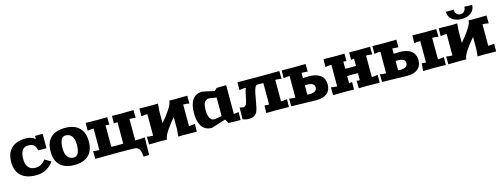

<svg xmlns="http://www.w3.org/2000/svg" viewBox="-16 -1883 8111 3105"><g transform="rotate(-15 4039.5 -330.5)"><path d="M629.9 -611.8V-370.1H491.2Q482.4 -431.2 449.7 -460.7Q417 -490.2 350.1 -490.2Q287.1 -490.2 253.7 -441.4Q220.2 -392.6 220.2 -299.8Q220.2 -207 261 -158.4Q301.8 -109.9 379.9 -109.9Q480.5 -109.9 547.9 -203.1L651.9 -142.1Q603.5 -73.2 529.3 -31.7Q455.1 9.8 359.9 9.8Q193.8 9.8 106.9 -69.3Q20 -148.4 20 -299.8Q20 -451.2 104.7 -530.5Q189.5 -609.9 350.1 -609.9Q439.5 -609.9 501 -557.1Q501 -581.1 502 -594.2L502.9 -609.9Z M1237.8 -530.5Q1319.8 -451.2 1319.8 -299.8Q1319.8 -148.4 1237.8 -69.3Q1155.8 9.8 999.5 9.8Q843.3 9.8 761.5 -69.3Q679.7 -148.4 679.7 -299.8Q679.7 -451.2 761.5 -530.5Q843.3 -609.9 999.5 -609.9Q1155.8 -609.9 1237.8 -530.5ZM979.5 -490.2Q930.7 -490.2 905.3 -441.7Q879.9 -393.1 879.9 -299.8Q879.9 -207 915.5 -158.4Q951.2 -109.9 1019.5 -109.9Q1068.4 -109.9 1094 -158.4Q1119.6 -207 1119.6 -299.8Q1119.6 -392.6 1083.7 -441.4Q1047.9 -490.2 979.5 -490.2Z M2147.9 -601.1 2149.9 -470.2 2126 -474.1Q2094.7 -480 2048.3 -480V-120.1Q2154.8 -120.1 2186 -126L2210 -129.9Q2209.5 -107.9 2209 -64.5Q2208.5 -21 2208 1L2205.1 165L2112.3 168.9Q2106.9 114.7 2099.1 83.5Q2091.3 52.2 2075.4 33Q2059.6 13.7 2037.4 7.1Q2015.1 0.5 1978 0L1748 -2L1348.1 1L1346.2 -129.9L1370.1 -126Q1401.4 -120.1 1448.2 -120.1V-480Q1401.4 -480 1370.1 -474.1L1346.2 -470.2L1348.1 -601.1L1568.4 -598.1L1708 -601.1L1710 -474.1L1686 -477.1Q1660.2 -480 1647.9 -480V-120.1Q1656.2 -120.1 1695.8 -119.1Q1735.4 -118.2 1749 -118.2Q1763.2 -118.2 1801.5 -119.1Q1839.8 -120.1 1848.1 -120.1V-480Q1835.9 -480 1810.1 -477.1L1786.1 -474.1L1788.1 -601.1L1928.2 -598.1Z M3047.9 -601.1 3049.8 -470.2 3025.9 -474.1Q2994.6 -480 2948.2 -480V-120.1Q2994.6 -120.1 3025.9 -126L3049.8 -129.9L3047.9 1L2828.1 -2L2737.8 1Q2737.8 -19.5 2742.9 -59.8Q2748 -100.1 2748 -120.1V-323.2Q2712.9 -283.2 2682.1 -244.1Q2651.4 -205.1 2618.9 -158.4Q2586.4 -111.8 2567.1 -70.1Q2547.9 -28.3 2547.9 0L2468.3 -2L2248 1L2246.1 -129.9L2270 -126Q2301.3 -120.1 2348.1 -120.1V-480Q2301.3 -480 2270 -474.1L2246.1 -470.2L2248 -601.1L2468.3 -598.1L2558.1 -601.1Q2558.1 -580.6 2553 -540.3Q2547.9 -500 2547.9 -480V-276.9Q2583 -316.9 2613.8 -356Q2644.5 -395 2677 -441.7Q2709.5 -488.3 2728.8 -530Q2748 -571.8 2748 -600.1L2828.1 -598.1Z M3700.2 -603V-120.1Q3719.7 -120.1 3755.9 -127L3782.2 -132.8L3780.3 2L3580.1 -1L3540 -69.8L3298.8 4.9Q3192.4 4.9 3136.2 -73.2Q3080.1 -151.4 3080.1 -299.8Q3080.1 -448.7 3136 -525.4Q3191.9 -602.1 3298.8 -602.1L3500 -560.1L3540 -600.1ZM3500 -449.2 3379.9 -469.2Q3326.7 -469.2 3300.8 -430.4Q3274.9 -391.6 3274.9 -299.8Q3274.9 -118.2 3379.9 -118.2L3500 -138.2Z M4589.8 -601.1 4591.8 -470.2 4567.9 -474.1Q4536.6 -480 4489.7 -480V-120.1Q4536.6 -120.1 4567.9 -126L4591.8 -129.9L4589.8 1L4369.6 -2L4210 1L4213.9 -126L4237.8 -123Q4258.8 -120.1 4290 -120.1V-480Q4288.6 -480 4249.5 -481Q4210.4 -481.9 4189 -481.9Q4167 -481.9 4149.9 -445.8Q4132.8 -409.7 4121.6 -353.5Q4110.4 -297.4 4100.8 -238.8Q4091.3 -180.2 4078.9 -125.7Q4066.4 -71.3 4052.7 -47.9Q4012.2 20 3918.9 20Q3868.7 20 3814 0L3816.9 -200.2Q3821.8 -198.7 3831.5 -195.1Q3841.3 -191.4 3846.7 -189.7Q3852.1 -188 3859.6 -186.5Q3867.2 -185.1 3873 -185.1Q3897.5 -185.1 3919.9 -209Q3935.5 -226.1 3947 -279.3Q3958.5 -332.5 3970.5 -392.6Q3982.4 -452.6 3998 -480Q3941.4 -480 3911.6 -474.1L3887.7 -470.2L3889.6 -601.1L4219.7 -598.1Z M4929.2 -271V-113.8L4969.2 -112.8Q5027.8 -112.8 5058.6 -134Q5089.4 -155.3 5089.4 -196.8Q5089.4 -233.4 5058.6 -252.7Q5027.8 -272 4969.2 -272ZM5029.3 -601.1 5031.2 -473.1 5007.3 -476.1Q4972.7 -480 4929.2 -480V-392.1L5029.3 -395Q5155.8 -395 5222.7 -342.3Q5289.6 -289.6 5289.6 -189.9Q5289.6 -92.8 5227.8 -41.5Q5166 9.8 5049.3 9.8L4629.4 0L4627.4 -130.9L4653.3 -125Q4689.5 -118.2 4729.5 -118.2V-480Q4682.6 -480 4651.4 -474.1L4627.4 -470.2L4629.4 -601.1L4829.6 -598.1Z M6108.9 -601.1 6110.8 -470.2 6086.9 -474.1Q6055.7 -480 6009.3 -480V-120.1Q6055.7 -120.1 6086.9 -126L6110.8 -129.9L6108.9 1L5889.2 -2L5759.3 1L5757.3 -125L5781.2 -122.1Q5807.1 -120.1 5809.1 -120.1V-238.8Q5792 -239.3 5772 -239.7Q5752 -240.2 5739 -240.7Q5726.1 -241.2 5719.2 -241.2Q5712.4 -241.2 5699.5 -240.7Q5686.5 -240.2 5666.3 -239.7Q5646 -239.3 5628.9 -238.8V-120.1Q5631.3 -120.1 5657.2 -122.1L5681.2 -125L5679.2 1L5549.3 -2L5329.1 1L5327.1 -129.9L5351.1 -126Q5382.3 -120.1 5429.2 -120.1V-480Q5382.3 -480 5351.1 -474.1L5327.1 -470.2L5329.1 -601.1L5549.3 -598.1L5679.2 -601.1L5681.2 -475.1L5657.2 -478Q5631.3 -480 5628.9 -480V-360.8Q5712.9 -358.9 5719.2 -358.9Q5725.1 -358.9 5809.1 -360.8V-480Q5807.1 -480 5781.2 -478L5757.3 -475.1L5759.3 -601.1L5889.2 -598.1Z M7216.8 -601.1 7218.8 -470.2 7194.8 -474.1Q7163.6 -480 7116.7 -480V-120.1Q7163.6 -120.1 7194.8 -126L7218.8 -129.9L7216.8 1L7017.1 -2L6836.9 1L6846.7 -127L6869.1 -124Q6895 -120.1 6917 -120.1V-480Q6870.1 -480 6838.9 -474.1L6814.9 -470.2L6816.9 -601.1L7017.1 -598.1ZM6448.7 -271V-113.8L6488.8 -112.8Q6547.4 -112.8 6578.1 -134Q6608.9 -155.3 6608.9 -196.8Q6608.9 -233.4 6578.1 -252.7Q6547.4 -272 6488.8 -272ZM6548.8 -601.1 6550.8 -473.1 6526.9 -476.1Q6492.2 -480 6448.7 -480V-392.1L6548.8 -395Q6675.3 -395 6742.2 -342.3Q6809.1 -289.6 6809.1 -189.9Q6809.1 -92.8 6747.3 -41.5Q6685.5 9.8 6568.8 9.8L6148.9 0L6147 -130.9L6172.9 -125Q6209 -118.2 6249 -118.2V-480Q6202.1 -480 6170.9 -474.1L6147 -470.2L6148.9 -601.1L6349.1 -598.1Z M8058.6 -601.1 8060.5 -470.2 8036.6 -474.1Q8005.4 -480 7959 -480V-120.1Q8005.4 -120.1 8036.6 -126L8060.5 -129.9L8058.6 1L7838.9 -2L7748.5 1Q7748.5 -19.5 7753.7 -59.8Q7758.8 -100.1 7758.8 -120.1V-323.2Q7723.6 -283.2 7692.9 -244.1Q7662.1 -205.1 7629.6 -158.4Q7597.2 -111.8 7577.9 -70.1Q7558.6 -28.3 7558.6 0L7479 -2L7258.8 1L7256.8 -129.9L7280.8 -126Q7312 -120.1 7358.9 -120.1V-480Q7312 -480 7280.8 -474.1L7256.8 -470.2L7258.8 -601.1L7479 -598.1L7568.8 -601.1Q7568.8 -580.6 7563.7 -540.3Q7558.6 -500 7558.6 -480V-276.9Q7593.8 -316.9 7624.5 -356Q7655.3 -395 7687.7 -441.7Q7720.2 -488.3 7739.5 -530Q7758.8 -571.8 7758.8 -600.1L7838.9 -598.1ZM7439 -828.1 7568.8 -830.1Q7568.8 -785.2 7593.5 -757.6Q7618.2 -730 7658.7 -730Q7699.2 -730 7723.9 -757.6Q7748.5 -785.2 7748.5 -830.1L7878.9 -828.1Q7878.9 -748 7818.4 -699Q7757.8 -649.9 7658.7 -649.9Q7560.1 -649.9 7499.5 -699Q7439 -748 7439 -828.1Z"/></g></svg>

Font: Zantroke
Style: Regular
Weight: 500
Foundry: gluk
Version: Version 0.36